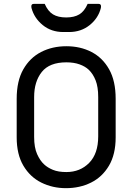

<svg xmlns="http://www.w3.org/2000/svg" viewBox="-20 -961 690 1001"><path d="M326 -720Q399 -720 457 -690Q515 -660 549 -599.5Q583 -539 583 -446V-245Q583 -156 548 -97Q513 -38 454.5 -9Q396 20 324 20Q254 20 195.5 -9Q137 -38 102 -97Q67 -156 67 -245V-446Q67 -539 101.5 -599.5Q136 -660 194.5 -690Q253 -720 326 -720ZM158 -247Q158 -192 173.5 -157.5Q189 -123 210 -104Q228 -87 256 -75.5Q284 -64 326 -64Q398 -64 445 -112Q492 -160 492 -250V-455Q492 -508 478.5 -542Q465 -576 443 -597Q424 -615 394.5 -625.5Q365 -636 326 -636Q238 -636 198 -586Q158 -536 158 -455ZM437 -941H493Q510 -941 506 -920Q493 -867 448 -830.5Q403 -794 340 -794H310Q247 -794 202.5 -830.5Q158 -867 144 -920Q140 -941 157 -941H213Q230 -902 256.5 -886Q283 -870 325 -870Q367 -870 393.5 -886Q420 -902 437 -941Z"/></svg>

Font: Recursive Sn Lnr St
Style: Regular
Weight: 400
Version: Version 1.079;hotconv 1.0.112;makeotfexe 2.5.65598; ttfautoh